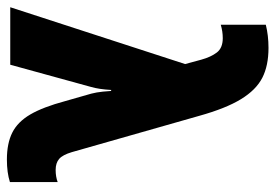

<svg xmlns="http://www.w3.org/2000/svg" viewBox="-144 -664 818 571"><g transform="rotate(90 265.5 -379.0)"><path d="M171 -520 158 -568Q150 -597 136.5 -614.5Q123 -632 94 -632Q74 -632 54 -626V-760Q86 -768 123 -768Q176 -768 212 -749.5Q248 -731 275.5 -686Q303 -641 325 -562L433 -183Q441 -156 453 -145.5Q465 -135 486 -135Q506 -135 522 -141V1Q494 10 455 10Q407 10 375 -6Q343 -22 321 -59.5Q299 -97 281 -164L259 -241Q255 -256 253 -275.5Q251 -295 251 -300H248Q246 -264 239 -240L173 0H2Z"/></g></svg>

Font: Noto Sans UI CondBlack
Style: Regular
Weight: 900
Width: 3
Designer: Monotype Design Team
Foundry: Monotype Imaging Inc.
Version: Version 1.001